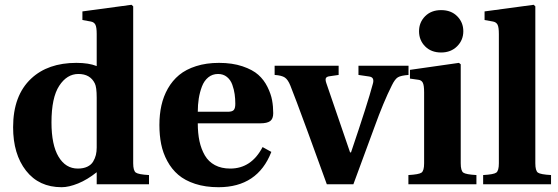

<svg xmlns="http://www.w3.org/2000/svg" viewBox="-20 -762 2308 794"><path d="M192.9 -255.9Q192.9 -162.6 222.2 -113.8Q251.5 -64.9 301.8 -64.9Q324.7 -64.9 340.8 -72.5Q356.9 -80.1 365 -93.5Q373 -106.9 376.5 -121.1Q379.9 -135.3 379.9 -151.9V-357.9Q379.9 -401.9 372.1 -417Q353 -456.1 304.2 -456.1Q256.8 -456.1 224.9 -407.2Q192.9 -358.4 192.9 -255.9ZM34.2 -235.8Q34.2 -367.2 108.9 -437Q178.2 -502 295.9 -502Q347.2 -502 379.9 -488.8V-621.1Q379.9 -649.4 374.5 -659.9Q369.1 -670.4 356 -672.9L320.8 -679.2V-714.8L523.9 -742.2L530.8 -735.8V-86.9Q530.8 -56.2 541.7 -48.3Q552.7 -40.5 596.2 -38.1V0H379.9V-49.8Q341.3 -19 303 -3.4Q264.6 12.2 234.9 12.2Q141.1 12.2 87.6 -56.2Q34.2 -124.5 34.2 -235.8Z M797.9 -299.8H921.9Q939.5 -299.8 946.3 -306.6Q953.1 -313.5 953.1 -333Q953.1 -353.5 950.4 -372.6Q947.8 -391.6 940.7 -411.6Q933.6 -431.6 918.5 -443.8Q903.3 -456.1 881.8 -456.1Q858.4 -456.1 841.3 -442.1Q824.2 -428.2 815.2 -404.5Q806.2 -380.9 802 -354.7Q797.9 -328.6 797.9 -299.8ZM639.2 -245.1Q639.2 -288.6 647.5 -325.9Q655.8 -363.3 674.3 -396Q692.9 -428.7 720.9 -451.9Q749 -475.1 791 -488.5Q833 -502 885.7 -502Q940.9 -502 982.9 -487.8Q1024.9 -473.6 1048.3 -452.6Q1071.8 -431.6 1086.2 -402.3Q1100.6 -373 1105.2 -347.4Q1109.9 -321.8 1109.9 -293.9Q1109.9 -270.5 1097.2 -261.2Q1084.5 -252 1056.2 -252H797.9Q797.9 -210.9 804.9 -178.2Q812 -145.5 827.1 -119.4Q842.3 -93.3 868.9 -79.1Q895.5 -64.9 932.1 -64.9Q1019.5 -64.9 1065.9 -153.8L1102.1 -133.8Q1045.4 12.2 883.8 12.2Q829.6 12.2 787.1 -1.7Q744.6 -15.6 717.3 -39.1Q689.9 -62.5 671.9 -95.9Q653.8 -129.4 646.5 -166Q639.2 -202.6 639.2 -245.1Z M1115.7 -452.1V-490.2H1380.4V-452.1L1343.8 -446.8Q1330.6 -445.3 1327.6 -438.7Q1324.7 -432.1 1329.6 -418L1427.7 -131.8H1431.6Q1501 -336.4 1521.5 -414.1Q1525.9 -428.2 1522.2 -436.3Q1518.6 -444.3 1505.4 -445.8L1462.4 -452.1V-490.2H1669.4V-452.1Q1637.7 -449.7 1625.5 -442.4Q1613.3 -435.1 1600.6 -409.2Q1565.9 -340.3 1528.3 -235.8L1441.4 0H1331.5L1253.4 -214.8Q1197.8 -366.2 1180.7 -408.2Q1170.9 -432.6 1158 -441.4Q1145 -450.2 1115.7 -452.1Z M1668.9 0V-38.1Q1712.4 -40.5 1723.1 -48.1Q1733.9 -55.7 1733.9 -86.9V-380.9Q1733.9 -409.7 1728.3 -420.2Q1722.7 -430.7 1710 -432.1L1675.3 -437V-473.1L1877.9 -502L1885.3 -496.1V-86.9Q1885.3 -55.7 1896 -48.1Q1906.7 -40.5 1950.2 -38.1V0ZM1712.9 -632.8Q1712.9 -669.4 1738 -694.8Q1763.2 -720.2 1804.2 -720.2Q1845.7 -720.2 1870.8 -694.8Q1896 -669.4 1896 -632.8Q1896 -596.2 1870.4 -570.6Q1844.7 -544.9 1804.2 -544.9Q1763.2 -544.9 1738 -570.3Q1712.9 -595.7 1712.9 -632.8Z M1978 0V-38.1Q2021.5 -40.5 2032.2 -48.1Q2043 -55.7 2043 -86.9V-621.1Q2043 -649.4 2037.6 -659.9Q2032.2 -670.4 2019 -672.9L1983.9 -679.2V-714.8L2187 -742.2L2193.8 -735.8V-86.9Q2193.8 -55.7 2204.6 -48.1Q2215.3 -40.5 2258.8 -38.1V0Z"/></svg>

Font: Linguistics Pro
Style: Bold
Weight: 700
Designer: Stefan Peev, Context Ltd
Foundry: Stefan Peev, Context Ltd
Version: Version 001.000